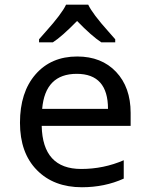

<svg xmlns="http://www.w3.org/2000/svg" viewBox="-20 -786 640 816"><path d="M535.2 -251H157.2Q161.1 -67.9 325.2 -67.9Q420.4 -67.9 505.9 -105V-26.9Q424.8 9.8 328.1 9.8Q208.5 9.8 136.7 -63.2Q64.9 -136.2 64.9 -264.2Q64.9 -394 131.1 -470Q197.3 -545.9 308.1 -545.9Q411.6 -545.9 473.4 -480.5Q535.2 -415 535.2 -306.2ZM159.2 -323.2H439Q439 -472.2 306.2 -472.2Q171.9 -472.2 159.2 -323.2ZM469.7 -606H410.6Q369.1 -633.3 307.6 -696.8Q242.7 -630.4 204.6 -606H146V-619.1Q158.2 -633.3 174.8 -651.9Q242.7 -727.5 260.7 -766.1H355Q373 -727.5 440.9 -651.9L469.7 -619.1Z"/></svg>

Font: WenQuanYi Micro Hei Mono
Style: Regular
Weight: 400
Foundry: Ascender Corporation
Version: Version 0.2.0-beta